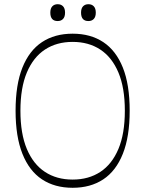

<svg xmlns="http://www.w3.org/2000/svg" viewBox="-20 -876 690 912"><path d="M325 16Q240 16 179.5 -24Q119 -64 86.5 -145.5Q54 -227 54 -350Q54 -474 86.5 -555Q119 -636 179.5 -676Q240 -716 325 -716Q410 -716 470.5 -676Q531 -636 563.5 -555Q596 -474 596 -350Q596 -227 563.5 -145.5Q531 -64 470.5 -24Q410 16 325 16ZM325 -23Q401 -23 456.5 -59.5Q512 -96 542.5 -168.5Q573 -241 573 -350Q573 -459 542.5 -531.5Q512 -604 456.5 -640.5Q401 -677 325 -677Q249 -677 193.5 -640.5Q138 -604 107.5 -531.5Q77 -459 77 -350Q77 -241 107.5 -168.5Q138 -96 193.5 -59.5Q249 -23 325 -23ZM254 -776Q219 -776 219 -816Q219 -836 228.5 -846Q238 -856 254 -856Q270 -856 279.5 -846Q289 -836 289 -816Q289 -796 279.5 -786Q270 -776 254 -776ZM400 -776Q365 -776 365 -816Q365 -836 374.5 -846Q384 -856 400 -856Q416 -856 425.5 -846Q435 -836 435 -816Q435 -796 425.5 -786Q416 -776 400 -776Z"/></svg>

Font: Ojuju ExtraLight
Style: Regular
Weight: 200
Designer: Chisaokwu Joboson, Mirko Velimirovic
Foundry: Udi Foundry
Version: Version 1.000